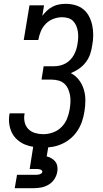

<svg xmlns="http://www.w3.org/2000/svg" viewBox="-20 -763 540 1003"><path d="M206 8Q181 8 156.5 4.5Q132 1 110.5 -8Q89 -17 71 -32.5Q53 -48 42.5 -69Q32 -90 28.5 -114.5Q25 -139 29 -164Q30 -166 30 -167.5Q30 -169 31 -171H109Q108 -170 108 -169Q108 -168 108 -167Q104 -145 109 -124Q114 -103 128.5 -88.5Q143 -74 163.5 -68Q184 -62 206 -62Q231 -62 256.5 -71Q282 -80 301 -99Q320 -118 330 -142.5Q340 -167 344 -192Q347 -210 348 -228.5Q349 -247 346 -264.5Q343 -282 336 -298Q329 -314 316.5 -325.5Q304 -337 286.5 -342Q269 -347 251 -347H197L208 -417H263Q278 -417 293 -420.5Q308 -424 322 -431.5Q336 -439 347.5 -451Q359 -463 366.5 -477Q374 -491 378.5 -505.5Q383 -520 385 -535Q388 -551 388.5 -567.5Q389 -584 386.5 -599.5Q384 -615 378 -629Q372 -643 361.5 -653.5Q351 -664 336 -668.5Q321 -673 305 -673Q282 -673 259 -664.5Q236 -656 219 -638.5Q202 -621 193 -599Q184 -577 180 -554H104L134 -735H210L201 -680Q212 -695 225.5 -707.5Q239 -720 255.5 -728.5Q272 -737 289.5 -740Q307 -743 324 -743Q349 -743 373.5 -736Q398 -729 416.5 -713.5Q435 -698 446 -676Q457 -654 462 -630Q467 -606 467 -580Q467 -554 462 -528Q459 -505 451.5 -482Q444 -459 429 -439Q414 -419 393.5 -404.5Q373 -390 350 -381Q375 -368 392 -346Q409 -324 417.5 -296.5Q426 -269 426 -239.5Q426 -210 421 -180Q417 -155 409 -130.5Q401 -106 386.5 -83Q372 -60 351.5 -42Q331 -24 306.5 -12.5Q282 -1 257 3.5Q232 8 206 8ZM57 220 69 150H169Q174 150 178.5 149.5Q183 149 187.5 147.5Q192 146 196 143Q200 140 201 135Q202 131 198.5 127.5Q195 124 191 122.5Q187 121 182.5 120.5Q178 120 174 120H135L154 0H233L224 54Q237 57 249 64Q261 71 269 81.5Q277 92 279.5 106Q282 120 279 135Q276 154 264.5 172Q253 190 235 201Q217 212 197 216Q177 220 157 220Z"/></svg>

Font: Iosevka Slab
Style: Italic
Weight: 400
Italic angle: -9°
Monospace: yes
Designer: Belleve Invis
Foundry: Belleve Invis
Version: Version 11.1.0; ttfautohint (v1.8.3)